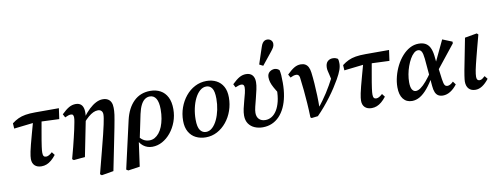

<svg xmlns="http://www.w3.org/2000/svg" viewBox="-74 -1182 4609 1777"><g transform="rotate(-10 2231.0 -293.5)"><path d="M38 -374 35 -424Q65 -447 95 -461Q125 -475 163.5 -481.5Q202 -488 257 -488H478L464 -388L267 -396H230ZM228 14Q187 14 164 -8Q141 -30 141 -70Q141 -82 143 -98Q145 -114 150 -139Q155 -164 165 -202.5Q175 -241 190.5 -297.5Q206 -354 228 -433L306 -435Q293 -360 283.5 -308Q274 -256 268.5 -221.5Q263 -187 260 -165.5Q257 -144 256 -131Q255 -118 255 -108Q255 -86 262.5 -76.5Q270 -67 284 -67Q298 -67 312 -75Q326 -83 343 -98L365 -69Q343 -41 321 -22.5Q299 -4 276 5Q253 14 228 14Z M517 -2Q534 -64 546 -111.5Q558 -159 567 -197Q576 -235 583.5 -268.5Q591 -302 597 -336Q602 -362 602 -378Q602 -394 596.5 -402.5Q591 -411 578 -411Q563 -411 551 -406.5Q539 -402 521 -394L504 -426Q544 -465 574 -482Q604 -499 637 -499Q669 -499 687.5 -482Q706 -465 710.5 -431.5Q715 -398 706 -347L637 -1L531 9ZM747 180 803 -36Q825 -121 839 -177Q853 -233 860 -268Q867 -303 870.5 -323.5Q874 -344 874 -360Q874 -382 862 -394Q850 -406 829 -406Q808 -406 785.5 -395.5Q763 -385 739 -364.5Q715 -344 688 -313L680 -358H696Q729 -404 762 -435Q795 -466 827.5 -482.5Q860 -499 890 -499Q920 -499 939.5 -487.5Q959 -476 968.5 -455Q978 -434 978 -404Q978 -390 977.5 -374.5Q977 -359 974 -339Q971 -319 966 -290.5Q961 -262 953 -220.5Q945 -179 933 -120L874 173L762 192Z M1011 191 993 180 1095 -269Q1120 -377 1182 -438Q1244 -499 1338 -499Q1392 -499 1433 -476.5Q1474 -454 1497 -409Q1520 -364 1520 -296Q1520 -234 1499.5 -178Q1479 -122 1443.5 -78.5Q1408 -35 1363 -10.5Q1318 14 1269 14Q1221 14 1184.5 -14.5Q1148 -43 1134 -95L1149 -114Q1168 -83 1194 -66Q1220 -49 1254 -49Q1280 -49 1302.5 -61.5Q1325 -74 1344 -97.5Q1363 -121 1376 -153.5Q1389 -186 1396.5 -226.5Q1404 -267 1404 -314Q1404 -382 1383.5 -415.5Q1363 -449 1325 -449Q1299 -449 1277.5 -433.5Q1256 -418 1240 -386Q1224 -354 1213 -304L1165 -74L1155 -70L1121 175Z M1772 14Q1721 14 1679.5 -6.5Q1638 -27 1614 -69Q1590 -111 1590 -172Q1590 -238 1611 -296.5Q1632 -355 1669.5 -401Q1707 -447 1757.5 -473Q1808 -499 1866 -499Q1918 -499 1958.5 -478Q1999 -457 2022 -416Q2045 -375 2045 -313Q2045 -249 2024.5 -190Q2004 -131 1966.5 -85Q1929 -39 1879.5 -12.5Q1830 14 1772 14ZM1782 -35Q1815 -35 1842 -60Q1869 -85 1888.5 -126.5Q1908 -168 1918.5 -218.5Q1929 -269 1929 -321Q1929 -392 1909 -420.5Q1889 -449 1856 -449Q1823 -449 1795.5 -425Q1768 -401 1748 -360.5Q1728 -320 1717 -269Q1706 -218 1706 -164Q1706 -93 1727.5 -64Q1749 -35 1782 -35Z M2307 14Q2267 14 2232 -0.5Q2197 -15 2175.5 -45.5Q2154 -76 2154 -123Q2154 -151 2161.5 -186.5Q2169 -222 2179.5 -258Q2190 -294 2197.5 -326Q2205 -358 2205 -379Q2205 -395 2198.5 -402.5Q2192 -410 2178 -410Q2167 -410 2153.5 -406Q2140 -402 2122 -394L2106 -426Q2146 -465 2175.5 -481.5Q2205 -498 2237 -498Q2276 -498 2296.5 -475Q2317 -452 2317 -410Q2317 -380 2308.5 -341Q2300 -302 2289.5 -261.5Q2279 -221 2270.5 -186.5Q2262 -152 2262 -129Q2262 -91 2283.5 -69.5Q2305 -48 2343 -48Q2374 -48 2401.5 -64.5Q2429 -81 2450 -114.5Q2471 -148 2483 -197Q2495 -246 2495 -311Q2495 -330 2494 -347Q2493 -364 2492 -383L2523 -350L2514 -258Q2485 -302 2468.5 -332Q2452 -362 2445 -385.5Q2438 -409 2438 -432Q2438 -465 2459 -482Q2480 -499 2508 -499Q2522 -498 2533 -492.5Q2544 -487 2551 -479Q2556 -457 2558 -431.5Q2560 -406 2560 -361Q2560 -293 2549 -235Q2538 -177 2516.5 -131Q2495 -85 2464 -52.5Q2433 -20 2393.5 -3Q2354 14 2307 14ZM2374 -564Q2387 -603 2400 -643Q2413 -683 2426 -721Q2433 -743 2442 -755.5Q2451 -768 2462 -773.5Q2473 -779 2485 -779Q2507 -779 2521.5 -765.5Q2536 -752 2536 -731Q2536 -714 2528 -699Q2520 -684 2503 -663Q2480 -633 2456 -604.5Q2432 -576 2409 -546Z M2756 0Q2754 -71 2749.5 -135Q2745 -199 2739.5 -257Q2734 -315 2727 -367Q2726 -384 2721.5 -393.5Q2717 -403 2710 -407Q2703 -411 2693 -411Q2681 -411 2668 -407Q2655 -403 2639 -395L2622 -426Q2662 -465 2691 -482Q2720 -499 2752 -499Q2777 -499 2794.5 -489Q2812 -479 2822.5 -458.5Q2833 -438 2837 -406Q2843 -359 2847 -303.5Q2851 -248 2853 -188.5Q2855 -129 2854 -69H2842Q2869 -101 2892 -133Q2915 -165 2935.5 -196.5Q2956 -228 2974.5 -261Q2993 -294 3011 -328Q3018 -341 3023.5 -352.5Q3029 -364 3033 -375L3013 -288L2997 -360Q2993 -377 2989 -393.5Q2985 -410 2985 -425Q2985 -465 3004.5 -484Q3024 -503 3054 -503Q3071 -503 3082.5 -498.5Q3094 -494 3100 -490Q3104 -483 3105.5 -472.5Q3107 -462 3107 -449Q3108 -420 3096 -385.5Q3084 -351 3057 -304Q3037 -269 3012 -230.5Q2987 -192 2957 -152Q2927 -112 2894 -73Q2861 -34 2826 1L2766 8Z M3141 -374 3138 -424Q3168 -447 3198 -461Q3228 -475 3266.5 -481.5Q3305 -488 3360 -488H3581L3567 -388L3370 -396H3333ZM3331 14Q3290 14 3267 -8Q3244 -30 3244 -70Q3244 -82 3246 -98Q3248 -114 3253 -139Q3258 -164 3268 -202.5Q3278 -241 3293.5 -297.5Q3309 -354 3331 -433L3409 -435Q3396 -360 3386.5 -308Q3377 -256 3371.5 -221.5Q3366 -187 3363 -165.5Q3360 -144 3359 -131Q3358 -118 3358 -108Q3358 -86 3365.5 -76.5Q3373 -67 3387 -67Q3401 -67 3415 -75Q3429 -83 3446 -98L3468 -69Q3446 -41 3424 -22.5Q3402 -4 3379 5Q3356 14 3331 14Z M3710 14Q3657 14 3627 -24.5Q3597 -63 3597 -134Q3597 -184 3610.5 -236Q3624 -288 3648 -335Q3672 -382 3705 -419Q3738 -456 3777 -477Q3816 -498 3859 -498Q3898 -498 3923.5 -484Q3949 -470 3964 -441Q3979 -412 3985 -365L3994 -279L4000 -260L4016 -137Q4022 -95 4030.5 -81Q4039 -67 4057 -67Q4069 -67 4082.5 -74Q4096 -81 4112 -97L4134 -67Q4104 -28 4070 -7Q4036 14 4000 14Q3975 14 3957 3.5Q3939 -7 3929 -30Q3919 -53 3916 -90L3893 -351Q3888 -401 3876.5 -420Q3865 -439 3844 -439Q3824 -439 3804.5 -421.5Q3785 -404 3768.5 -375Q3752 -346 3739 -310Q3726 -274 3719 -235.5Q3712 -197 3712 -162Q3712 -114 3725.5 -92.5Q3739 -71 3760 -71Q3781 -71 3806 -88.5Q3831 -106 3861.5 -141.5Q3892 -177 3927 -229L3945 -185H3934Q3894 -116 3857 -72Q3820 -28 3784 -7Q3748 14 3710 14ZM3990 -216 3972 -267 4082 -499 4173 -462V-446Z M4306 14Q4266 14 4243.5 -10Q4221 -34 4221 -78Q4221 -87 4222.5 -100Q4224 -113 4227 -133.5Q4230 -154 4235.5 -184Q4241 -214 4250 -258L4293 -478L4407 -498L4420 -486L4387 -362Q4375 -317 4366 -281Q4357 -245 4350 -217Q4343 -189 4339 -168Q4335 -147 4333 -131Q4331 -115 4331 -103Q4331 -85 4338 -76Q4345 -67 4359 -67Q4372 -67 4384 -75Q4396 -83 4410 -96L4433 -67Q4402 -27 4370.5 -6.5Q4339 14 4306 14Z"/></g></svg>

Font: Source Serif 4 18pt SemiBold
Style: Italic
Weight: 600
Italic angle: -12°
Designer: Frank Grießhammer
Foundry: Adobe Systems Incorporated
Version: Version 4.004;hotconv 1.0.116;makeotfexe 2.5.65601